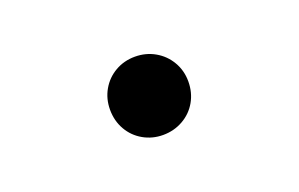

<svg xmlns="http://www.w3.org/2000/svg" viewBox="-39 -479 641 412"><g transform="rotate(-20 281.0 -273.5)"><path d="M191.9 -273.9Q191.9 -298.8 203.6 -319.1Q215.3 -339.4 235.6 -351.1Q255.9 -362.8 280.8 -362.8Q305.7 -362.8 326.2 -351.1Q346.7 -339.4 358.6 -319.1Q370.6 -298.8 370.6 -273.9Q370.6 -248.5 358.9 -228Q347.2 -207.5 326.4 -195.8Q305.7 -184.1 280.8 -184.1Q256.3 -184.1 235.8 -195.8Q215.3 -207.5 203.6 -228Q191.9 -248.5 191.9 -273.9Z"/></g></svg>

Font: Reddit Mono
Style: Bold
Weight: 700
Designer: Stephen Hutchings
Foundry: Reddit
Version: Version 1.009